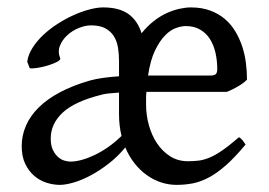

<svg xmlns="http://www.w3.org/2000/svg" viewBox="-20 -489 732 523"><path d="M485.8 -418Q474.6 -418 459.7 -412.8Q444.8 -407.7 430.2 -393.1Q415.5 -378.4 402.6 -352.1Q389.6 -325.7 383.3 -283.2H553.2Q563.5 -283.2 567.6 -286.9Q571.8 -290.5 571.8 -300.8Q571.8 -324.2 566.9 -345.5Q562 -366.7 551.8 -382.8Q541.5 -398.9 525.1 -408.4Q508.8 -418 485.8 -418ZM311 -118.7Q307.6 -132.8 305.9 -147.5Q304.2 -162.1 304.2 -178.2V-181.6V-183.1V-236.8Q288.1 -235.8 275.4 -234.4Q262.7 -232.9 256.8 -231Q183.6 -212.9 150.9 -182.4Q118.2 -151.9 118.2 -111.8Q118.2 -92.3 124.3 -80.1Q130.4 -67.9 138.7 -60.8Q147 -53.7 156.2 -51.3Q165.5 -48.8 171.9 -48.8Q185.1 -48.8 201.7 -53.2Q218.3 -57.6 236.6 -66.2Q254.9 -74.7 273.9 -87.9Q293 -101.1 311 -118.7ZM652.8 -272Q643.1 -262.2 628.4 -253.7Q613.8 -245.1 598.1 -238.8H378.9Q377.9 -230.5 377.9 -221.7Q377.9 -213.4 377.9 -204.1Q377.9 -175.8 385.5 -148.2Q393.1 -120.6 407.7 -98.6Q422.4 -76.7 443.6 -63.2Q464.8 -49.8 492.2 -49.8Q507.3 -49.8 521.2 -51.5Q535.2 -53.2 551 -59.8Q566.9 -66.4 585.9 -79.6Q605 -92.8 630.9 -115.2Q637.2 -111.8 641.8 -105.5Q646.5 -99.1 648.9 -95.2Q619.6 -60.1 595.2 -38.6Q570.8 -17.1 548.6 -5.4Q526.4 6.3 505.1 10.5Q483.9 14.6 460.9 14.6Q439.5 14.6 418.7 7.8Q397.9 1 379.6 -12.2Q361.3 -25.4 346.4 -44.2Q331.5 -63 321.3 -87.4Q300.3 -62 275.6 -43Q251 -23.9 226.6 -11Q202.1 2 180.2 8.3Q158.2 14.6 143.1 14.6Q125.5 14.6 106.9 8.8Q88.4 2.9 73.5 -9.8Q58.6 -22.5 48.8 -42.5Q39.1 -62.5 39.1 -90.8Q39.1 -119.6 50.5 -146.2Q62 -172.9 85 -195.8Q107.9 -218.8 143.1 -237.5Q178.2 -256.3 226.1 -270Q242.2 -274.4 262.5 -277.1Q282.7 -279.8 304.2 -281.2V-323.2Q304.2 -342.3 301.3 -359.9Q298.3 -377.4 290 -390.6Q281.7 -403.8 266.8 -411.9Q252 -419.9 228 -419.9Q212.4 -419.9 194.8 -412.8Q177.2 -405.8 163.6 -393.3Q149.9 -380.9 143.3 -364.5Q136.7 -348.1 144 -330.1Q145.5 -325.7 135 -320.3Q124.5 -314.9 110.1 -310.5Q95.7 -306.2 81.3 -304Q66.9 -301.8 61 -303.2L54.2 -320.8Q56.6 -339.8 68.4 -358.4Q80.1 -377 97.4 -393.3Q114.7 -409.7 136.2 -423.6Q157.7 -437.5 179.9 -447.5Q202.1 -457.5 223.1 -463.1Q244.1 -468.8 261.2 -468.8Q304.2 -468.8 329.3 -451.2Q354.5 -433.6 365.7 -398.4Q381.3 -418 398.9 -431.6Q416.5 -445.3 434.3 -453.4Q452.1 -461.4 469 -465.1Q485.8 -468.8 500 -468.8Q529.8 -468.8 552.7 -460.2Q575.7 -451.7 592.5 -437.3Q609.4 -422.9 621.1 -403.3Q632.8 -383.8 639.9 -362.1Q647 -340.3 649.9 -317.1Q652.8 -293.9 652.8 -272Z"/></svg>

Font: GentiumAlt
Style: Regular
Weight: 400
Designer: J. Victor Gaultney
Version: Version 1.02; 2005; OFL release